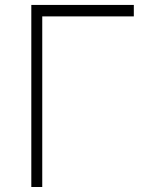

<svg xmlns="http://www.w3.org/2000/svg" viewBox="-20 -747 611 767"><path d="M514.6 -727.3V-681.5H148.8V0H105.1V-727.3Z"/></svg>

Font: Inter UI Extra Light
Style: Regular
Weight: 200
Designer: Rasmus Andersson
Foundry: rsms
Version: 3.2;8d6f07862